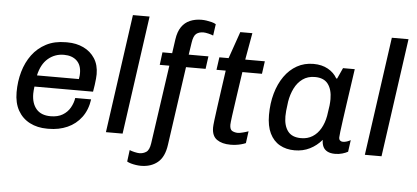

<svg xmlns="http://www.w3.org/2000/svg" viewBox="-57 -853 2522 1162"><g transform="rotate(5 1204.0 -272.0)"><path d="M249.2 10Q189 10 143 -13.9Q97 -37.8 71.4 -83.1Q45.8 -128.5 45.8 -194Q45.8 -259.8 62.6 -318.6Q79.5 -377.5 113.1 -422.9Q146.8 -468.2 197.4 -494.6Q248 -521 316.2 -521H326.5Q380.8 -521 424.4 -500.2Q468 -479.5 493.5 -440Q519 -400.5 519 -344.2Q519 -333.8 517.5 -316.8Q516 -299.8 513.2 -279.4Q510.5 -259 506.5 -237.2H150.5Q149 -225.8 148 -213.9Q147 -202 147 -193.8Q147 -135.2 176.2 -101Q205.5 -66.8 263.2 -66.8Q307 -66.8 336.2 -84.4Q365.5 -102 381.6 -130.4Q397.8 -158.8 402.5 -189.8H499Q490 -125.2 456.5 -80.4Q423 -35.5 371.8 -12.8Q320.5 10 258 10ZM159.8 -305.8H414.5Q417 -319.5 417.5 -327.4Q418 -335.2 418 -342.2Q418 -391.5 389.5 -417.9Q361 -444.2 312 -444.2Q257 -444.2 216 -409.5Q175 -374.8 159.8 -305.8Z M605.5 0 706.5 -720H807.8L706.8 0Z M833.8 184.5Q819.5 184.5 803.6 182.1Q787.8 179.8 773.6 175.8Q759.5 171.8 749.2 166L758.2 95.5Q769.2 100.5 788.2 104.9Q807.2 109.2 818.2 109.2Q840.8 109.2 859.5 97Q878.2 84.8 884.2 43.8L952.8 -434.2H894.5L904.2 -511H963.2L975.2 -596Q982 -643.2 1001.9 -672.2Q1021.8 -701.2 1053.1 -714.6Q1084.5 -728 1123.2 -728Q1137.8 -728 1153.9 -725.6Q1170 -723.2 1185.4 -719.2Q1200.8 -715.2 1210.8 -708.8L1201 -639Q1190 -644 1171.4 -648.4Q1152.8 -652.8 1141 -652.8Q1114.8 -652.8 1097.9 -639.8Q1081 -626.8 1075 -585L1063.8 -511H1183.5L1173 -434.2H1054L986.2 42.8Q976 118 935.5 151.2Q895 184.5 833.8 184.5Z M1362.5 10Q1311.5 10 1280.2 -11.6Q1249 -33.2 1249 -84.5Q1249 -96.2 1253 -129.4Q1257 -162.5 1263.8 -210.8Q1270.5 -259 1278.5 -316.4Q1286.5 -373.8 1295.2 -434.2H1239.2L1250 -511H1306L1362.8 -674H1436.2L1407.2 -511H1526.2L1515.5 -434.2H1396.5Q1384 -349 1373.8 -279.1Q1363.5 -209.2 1357.6 -164.8Q1351.8 -120.2 1351.8 -110.5Q1351.8 -81 1367.2 -73.1Q1382.8 -65.2 1401 -65.2Q1412 -65.2 1432 -70.4Q1452 -75.5 1465 -80.5L1455.2 -7.8Q1444 -2.8 1427.9 1.6Q1411.8 6 1394.8 8Q1377.8 10 1362.5 10Z M1752.2 10Q1700.5 10 1661.5 -12.1Q1622.5 -34.2 1601 -78.6Q1579.5 -123 1579.5 -190Q1579.5 -260.8 1596.5 -320.8Q1613.5 -380.8 1645.1 -425.9Q1676.8 -471 1721.4 -496Q1766 -521 1821.5 -521Q1872.5 -521 1909.6 -500.2Q1946.8 -479.5 1965.8 -445.2H1971.2L2001.2 -511H2072.5Q2065 -458.8 2056.9 -402.8Q2048.8 -346.8 2041.2 -294Q2033.8 -241.2 2027.6 -197.5Q2021.5 -153.8 2018.2 -125.9Q2015 -98 2015 -91.8Q2015 -78.8 2021.9 -72.8Q2028.8 -66.8 2039.5 -66.8Q2050.5 -66.8 2063.9 -71.2Q2077.2 -75.8 2085.8 -81.2L2076 -9.8Q2062.8 -2.2 2042.2 3.9Q2021.8 10 1998 10Q1969.8 10 1951.4 0.4Q1933 -9.2 1924.9 -26.9Q1916.8 -44.5 1916.8 -68Q1885.8 -31.5 1844.5 -10.8Q1803.2 10 1752.2 10ZM1784.8 -66.8Q1824.2 -66.8 1854 -85.4Q1883.8 -104 1903.1 -137.5Q1922.5 -171 1930.5 -215.2Q1937.5 -257 1939.8 -278.9Q1942 -300.8 1942 -317.2Q1942 -375.2 1916.8 -409Q1891.5 -442.8 1836.8 -442.8Q1793.5 -442.8 1762.6 -420.6Q1731.8 -398.5 1713.4 -361.4Q1695 -324.2 1687.8 -280Q1682.5 -242.5 1680.9 -223.6Q1679.2 -204.8 1679.2 -190.2Q1679.2 -133 1704.5 -99.9Q1729.8 -66.8 1784.8 -66.8Z M2178.5 0 2279.5 -720H2380.8L2279.8 0Z"/></g></svg>

Font: Chivo Medium
Style: Italic
Weight: 500
Italic angle: -8.05°
Designer: Hector Gatti
Foundry: Omnibus-Type
Version: Version 2.002